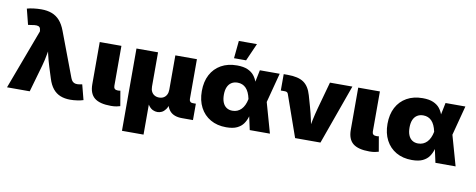

<svg xmlns="http://www.w3.org/2000/svg" viewBox="-76 -1137 4243 1712"><g transform="rotate(10 2045.0 -281.0)"><path d="M4.4 0 206.5 -541 205.6 -551.3Q204.1 -569.8 195.6 -578.9Q187 -587.9 168.9 -589.1Q150.9 -590.3 121.1 -584.5L92.3 -580.6L56.6 -721.7Q81.1 -729 116.5 -733.4Q151.9 -737.8 186 -737.8Q240.2 -737.8 281.5 -722.2Q322.8 -706.5 353 -672.6Q383.3 -638.7 404.3 -582.5L555.7 -180.7Q563 -161.1 574 -150.6Q585 -140.1 600.1 -137.5Q615.2 -134.8 634.3 -137.7L660.2 -142.6L695.8 -5.9Q673.3 1.5 641.1 6.3Q608.9 11.2 577.1 11.2Q527.3 11.2 488.3 -4.4Q449.2 -20 421.1 -54.2Q393.1 -88.4 375.5 -145L344.2 -244.1Q327.1 -298.8 314 -355.5Q300.8 -412.1 288.1 -477.5H327.1Q314.5 -412.1 304.9 -355.7Q295.4 -299.3 279.8 -244.1L210 0Z M944.8 2.4Q842.3 2.4 795.4 -36.1Q748.5 -74.7 748.5 -159.2V-541H944.8V-177.7Q944.8 -161.1 954.1 -152.3Q963.4 -143.6 981 -143.6Q989.7 -143.6 995.4 -144Q1001 -144.5 1004.9 -146L1028.3 -9.8Q1016.1 -5.9 994.9 -1.7Q973.6 2.4 944.8 2.4Z M1081.1 204.1V-541H1276.4V-230.5Q1276.4 -204.1 1286.1 -185.1Q1295.9 -166 1313.7 -155.8Q1331.5 -145.5 1355 -145.5Q1378.9 -145.5 1396.2 -155.8Q1413.6 -166 1423.3 -185.1Q1433.1 -204.1 1433.1 -230.5V-541H1628.4V-180.7Q1628.4 -165.5 1636.5 -157Q1644.5 -148.4 1659.7 -148.4H1688V0H1588.4Q1514.6 0 1478.8 -40Q1442.9 -80.1 1442.9 -154.3V-203.6H1470.2Q1470.2 -148.9 1460.9 -112.5Q1451.7 -76.2 1436 -54.9Q1420.4 -33.7 1401.4 -24.7Q1382.3 -15.6 1362.8 -15.6Q1341.8 -15.6 1321.8 -24.7Q1301.8 -33.7 1285.2 -54.9Q1268.6 -76.2 1258.8 -112.5Q1249 -148.9 1249 -203.6H1276.4V204.1Z M1989.7 11.7Q1907.7 11.7 1847.2 -23.2Q1786.6 -58.1 1753.7 -121.1Q1720.7 -184.1 1720.7 -269Q1720.7 -354.5 1753.7 -417Q1786.6 -479.5 1847.4 -513.9Q1908.2 -548.3 1991.2 -548.3Q2049.8 -548.3 2087.2 -532Q2124.5 -515.6 2145.5 -489.3Q2166.5 -462.9 2177.2 -431.6Q2188 -400.4 2193.4 -371.1H2248L2306.6 -276.9L2384.8 0H2202.1L2142.6 -272Q2135.7 -304.2 2124.8 -327.9Q2113.8 -351.6 2098.9 -366.9Q2084 -382.3 2064.9 -390.1Q2045.9 -397.9 2022.9 -397.9Q1990.2 -397.9 1967 -382.8Q1943.8 -367.7 1931.9 -339.6Q1919.9 -311.5 1919.9 -271Q1919.9 -230.5 1931.4 -201.9Q1942.9 -173.3 1965.3 -158.2Q1987.8 -143.1 2019 -143.1Q2043.5 -143.1 2063.5 -151.6Q2083.5 -160.2 2099.1 -176.3Q2114.7 -192.4 2125.7 -215.8Q2136.7 -239.3 2142.6 -269L2198.2 -541H2377.9L2306.6 -269L2247.6 -177.7H2189.5Q2183.6 -147.5 2174.1 -114.5Q2164.6 -81.5 2144.5 -52.7Q2124.5 -23.9 2087.6 -6.1Q2050.8 11.7 1989.7 11.7ZM1952.6 -606.9 1968.3 -766.1H2132.3L2062 -606.9Z M2612.8 0 2480 -377.4Q2477.1 -386.2 2469.5 -390.9Q2461.9 -395.5 2450.7 -395.5H2413.6V-543.9H2452.1Q2545.4 -543.9 2594.7 -510.5Q2644 -477.1 2666.5 -397.9L2695.3 -296.9Q2710.9 -241.7 2723.1 -184.8Q2735.4 -127.9 2748 -63H2714.4Q2726.6 -127.9 2738.5 -184.8Q2750.5 -241.7 2765.6 -296.9L2833 -541H3036.1L2842.3 0Z M3285.2 2.4Q3182.6 2.4 3135.7 -36.1Q3088.9 -74.7 3088.9 -159.2V-541H3285.2V-177.7Q3285.2 -161.1 3294.4 -152.3Q3303.7 -143.6 3321.3 -143.6Q3330.1 -143.6 3335.7 -144Q3341.3 -144.5 3345.2 -146L3368.7 -9.8Q3356.4 -5.9 3335.2 -1.7Q3314 2.4 3285.2 2.4Z M3670.9 11.7Q3588.9 11.7 3528.3 -23.2Q3467.8 -58.1 3434.8 -121.1Q3401.9 -184.1 3401.9 -269Q3401.9 -354.5 3434.8 -417Q3467.8 -479.5 3528.6 -513.9Q3589.4 -548.3 3672.4 -548.3Q3731 -548.3 3768.3 -532Q3805.7 -515.6 3826.7 -489.3Q3847.7 -462.9 3858.4 -431.6Q3869.1 -400.4 3874.5 -371.1H3929.2L3987.8 -276.9L4065.9 0H3883.3L3823.7 -272Q3816.9 -304.2 3805.9 -327.9Q3794.9 -351.6 3780 -366.9Q3765.1 -382.3 3746.1 -390.1Q3727.1 -397.9 3704.1 -397.9Q3671.4 -397.9 3648.2 -382.8Q3625 -367.7 3613 -339.6Q3601.1 -311.5 3601.1 -271Q3601.1 -230.5 3612.5 -201.9Q3624 -173.3 3646.5 -158.2Q3668.9 -143.1 3700.2 -143.1Q3724.6 -143.1 3744.6 -151.6Q3764.6 -160.2 3780.3 -176.3Q3795.9 -192.4 3806.9 -215.8Q3817.9 -239.3 3823.7 -269L3879.4 -541H4059.1L3987.8 -269L3928.7 -177.7H3870.6Q3864.7 -147.5 3855.2 -114.5Q3845.7 -81.5 3825.7 -52.7Q3805.7 -23.9 3768.8 -6.1Q3731.9 11.7 3670.9 11.7Z"/></g></svg>

Font: Inter 17pt Black
Style: Regular
Weight: 900
Version: Version 4.001;git-66647c0bb